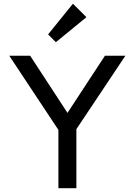

<svg xmlns="http://www.w3.org/2000/svg" viewBox="-20 -986 705 1006"><path d="M301.5 -282 28.5 -694H138L358 -357H309L529.8 -694H637L362 -282ZM286 0V-344.2H380.2V0ZM272.8 -765 232 -805.8 362.2 -966.5 432.8 -896Z"/></svg>

Font: Outfit Thin
Style: Regular
Weight: 100
Designer: Rodrigo Fuenzalida
Foundry: fragTYPE
Version: Version 1.000